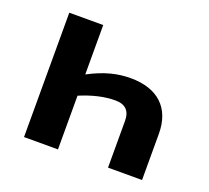

<svg xmlns="http://www.w3.org/2000/svg" viewBox="-99 -669 864 792"><g transform="rotate(20 333.0 -273.0)"><path d="M596.2 0V-203.1C596.2 -315.9 528.3 -378.9 409.2 -378.9C352.5 -378.9 295.9 -365.7 227.1 -329.1V-545.9H78.1V0H227.1V-235.8C282.7 -259.3 334 -271 380.9 -271C424.8 -271 446.8 -249 446.8 -205.1V0Z"/></g></svg>

Font: Noto Reveo Sans
Style: Bold
Weight: 700
Designer: Monotype Design team
Foundry: Monotype Imaging Inc.
Version: Version 1.04